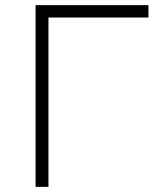

<svg xmlns="http://www.w3.org/2000/svg" viewBox="-20 -725 631 745"><path d="M118 0V-705H556V-657H168V0Z"/></svg>

Font: Nunito Sans 7pt ExtraLight
Style: Regular
Weight: 250
Designer: Vernon Adams
Foundry: Vernon Adams
Version: Version 3.101;gftools[0.9.27]